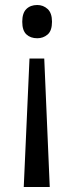

<svg xmlns="http://www.w3.org/2000/svg" viewBox="-20 -564 297 768"><path d="M188 -477Q188 -441 170.5 -426Q153 -411 129 -411Q102 -411 85.5 -426.5Q69 -442 69 -477Q69 -512 85.5 -528Q102 -544 129 -544Q153 -544 170.5 -528Q188 -512 188 -477ZM98 -330H157L179 184H75Z"/></svg>

Font: Noto Sans Sinhala UI SemiCondensed
Style: Regular
Weight: 400
Width: 4
Designer: Jelle Bosma - Monotype Design Team
Foundry: Monotype Imaging Inc.
Version: Version 2.006; ttfautohint (v1.8.4.7-5d5b)